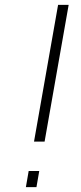

<svg xmlns="http://www.w3.org/2000/svg" viewBox="-20 -770 334 790"><path d="M262.5 -750 163.5 -187.5H120L219 -750ZM141.5 -66.5 130 0H86.5L98 -66.5Z"/></svg>

Font: Russisch Sans ExtraLight
Style: Italic
Weight: 200
Width: 4
Italic angle: -10°
Designer: Michael Sharanda (font) & Cristiano Sobral (main changes)
Foundry: Michael Sharanda
Version: Version 2.00;September 8, 2020;FontCreator 13.0.0.2681 64-bi